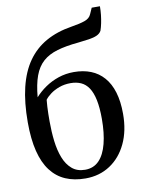

<svg xmlns="http://www.w3.org/2000/svg" viewBox="-95 -927 745 1002"><g transform="rotate(-10 278.0 -426.0)"><path d="M276.5 10.5Q216.5 10.5 170.5 -9.5Q124.5 -29.5 93 -71Q61.5 -112.5 45.5 -176.8Q29.5 -241 29.5 -330Q29.5 -435.5 48.8 -514.8Q68 -594 106.8 -649Q145.5 -704 204 -737Q262.5 -770 341 -782.5Q386 -789.5 412.8 -799Q439.5 -808.5 448 -830L462 -861.5H505.5Q505.5 -838.5 503 -816Q500.5 -793.5 496.2 -772.8Q492 -752 486 -735Q478.5 -721 461.5 -713.2Q444.5 -705.5 419.2 -701.8Q394 -698 361.5 -694.5Q295.5 -688.5 248.8 -674.8Q202 -661 172 -634.2Q142 -607.5 125.5 -562.8Q109 -518 103 -450Q127 -477 159 -499Q191 -521 229.5 -534Q268 -547 311.5 -547Q361.5 -547 401.2 -531.2Q441 -515.5 469.2 -483.2Q497.5 -451 512.2 -402.2Q527 -353.5 527 -287.5Q527 -198 495.2 -131Q463.5 -64 407 -26.8Q350.5 10.5 276.5 10.5ZM282 -34.5Q327 -34.5 356 -64.5Q385 -94.5 399.2 -150Q413.5 -205.5 413.5 -281Q413.5 -340.5 405 -381.2Q396.5 -422 380 -446.8Q363.5 -471.5 339.5 -482.2Q315.5 -493 284.5 -493Q252 -493 224.5 -483Q197 -473 177.2 -458.2Q157.5 -443.5 147 -429Q145.5 -411 144.2 -392.8Q143 -374.5 142.8 -355Q142.5 -335.5 142.5 -314.5Q142.5 -260.5 148.5 -210.2Q154.5 -160 170 -120.5Q185.5 -81 212.8 -57.8Q240 -34.5 282 -34.5Z"/></g></svg>

Font: Merriweather 60pt
Style: Regular
Weight: 400
Version: Version 2.100